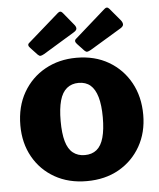

<svg xmlns="http://www.w3.org/2000/svg" viewBox="-54 -796 707 853"><g transform="rotate(-5 300.0 -370.0)"><path d="M299 10Q218 10 156.5 -25Q95 -60 60.5 -121.5Q26 -183 26 -262Q26 -346 62 -408.5Q98 -471 160 -505.5Q222 -540 300 -540Q382 -540 443.5 -504Q505 -468 539.5 -405.5Q574 -343 574 -262Q574 -183 539 -121.5Q504 -60 442.5 -25Q381 10 299 10ZM300 -106Q332 -106 353 -123Q374 -140 384 -176Q394 -212 394 -266Q394 -321 383.5 -357Q373 -393 352.5 -410.5Q332 -428 300 -428Q269 -428 247.5 -410.5Q226 -393 216 -357Q206 -321 206 -266Q206 -211 216 -175.5Q226 -140 247.5 -123Q269 -106 300 -106ZM257 -744 303 -688Q311 -679 311.5 -670.5Q312 -662 299 -654L159 -569Q148 -563 142.5 -562.5Q137 -562 130 -569L100 -601Q86 -615 97 -624L235 -745Q247 -756 257 -744ZM465 -744 512 -688Q519 -679 519.5 -670.5Q520 -662 508 -654L367 -569Q356 -563 350.5 -562.5Q345 -562 338 -569L308 -601Q295 -615 306 -624L443 -745Q455 -756 465 -744Z"/></g></svg>

Font: Libre Franklin Thin ExtraBold
Style: Regular
Weight: 800
Version: Version 3.000